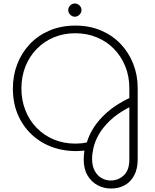

<svg xmlns="http://www.w3.org/2000/svg" viewBox="-20 -860 889 1103"><path d="M618 223Q576 223 540.5 204Q505 185 483 148Q461 111 461 57Q461 45 462 31.5Q463 18 465 5Q383 14 309 -6Q235 -26 177.5 -73.5Q120 -121 87 -191.5Q54 -262 54 -352Q54 -427 79.5 -492.5Q105 -558 152 -607.5Q199 -657 265.5 -685Q332 -713 413 -713Q494 -713 560 -685Q626 -657 673 -607.5Q720 -558 745.5 -493Q771 -428 771 -354V54Q771 110 751 147.5Q731 185 696.5 204Q662 223 618 223ZM615 177Q659 177 691 147.5Q723 118 723 56V-244Q654 -208 612 -167.5Q570 -127 547.5 -87Q525 -47 517 -11Q509 25 509 53Q509 93 524 121Q539 149 563.5 163Q588 177 615 177ZM413 -35Q431 -35 446 -36.5Q461 -38 479 -42Q491 -84 519 -128Q547 -172 596 -215.5Q645 -259 723 -297V-354Q723 -422 699.5 -479.5Q676 -537 634.5 -579.5Q593 -622 536 -645.5Q479 -669 413 -669Q346 -669 289.5 -645.5Q233 -622 191 -579Q149 -536 126 -478Q103 -420 103 -352Q103 -284 126 -226Q149 -168 191 -125Q233 -82 289.5 -58.5Q346 -35 413 -35ZM410 -764Q395 -764 383.5 -775.5Q372 -787 372 -802Q372 -818 383.5 -829Q395 -840 410 -840Q425 -840 436.5 -829Q448 -818 448 -802Q448 -787 436.5 -775.5Q425 -764 410 -764Z"/></svg>

Font: MuseoModerno Thin ExtraLight
Style: Regular
Weight: 250
Version: Version 1.002